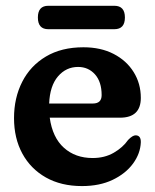

<svg xmlns="http://www.w3.org/2000/svg" viewBox="-20 -632 535 664"><path d="M467 -293.5Q467 -225 395 -225H152Q161.5 -156.5 201 -121Q240.5 -85.5 300.5 -85.5Q342 -85.5 373.5 -103.8Q405 -122 423 -148Q439 -164.5 449.5 -164Q467.5 -163.5 467 -140Q465.5 -101 440 -66.2Q414.5 -31.5 369.5 -10Q324.5 11.5 263.5 11.5Q191.5 11.5 138.8 -18.2Q86 -48 57.2 -101Q28.5 -154 28.5 -223.5Q28.5 -293.5 56.8 -349Q85 -404.5 138.8 -436.5Q192.5 -468.5 268.5 -468.5Q328.5 -468.5 373 -445.5Q417.5 -422.5 442.2 -382.8Q467 -343 467 -293.5ZM250 -400.5Q208.5 -400.5 180.5 -367.8Q152.5 -335 150 -274H301Q331.5 -274 331.5 -303Q331.5 -349 308.5 -374.8Q285.5 -400.5 250 -400.5ZM111 -571.5Q111 -612 147 -612H375.5Q412 -612 412 -571.5Q412 -531 375.5 -531H147Q111 -531 111 -571.5Z"/></svg>

Font: Fraunces 72pt SuperSoft SemiBold
Style: Regular
Weight: 600
Version: Version 1.000;[b76b70a41]